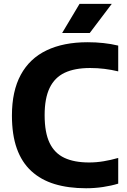

<svg xmlns="http://www.w3.org/2000/svg" viewBox="-20 -969 658 998"><path d="M427.5 9.5Q335.5 9.5 264 -12.2Q192.5 -34 142.8 -79.8Q93 -125.5 67.5 -197Q42 -268.5 42 -368.5Q42 -495.5 88 -580.2Q134 -665 222 -707.2Q310 -749.5 435.5 -749.5Q478 -749.5 517.5 -745.2Q557 -741 594.5 -732V-598Q559.5 -606.5 523.2 -611Q487 -615.5 448.5 -615.5Q368.5 -615.5 316.2 -590.8Q264 -566 238 -512Q212 -458 212 -370.5Q212 -280 237.8 -226.2Q263.5 -172.5 314.8 -148.5Q366 -124.5 443 -124.5Q481 -124.5 518.5 -130.8Q556 -137 594.5 -148V-14.5Q559 -3.5 515.8 3Q472.5 9.5 427.5 9.5ZM303 -797.5 393.5 -949H561L446.5 -797.5Z"/></svg>

Font: Encode Sans SC Condensed Thin
Style: Bold
Weight: 700
Version: Version 3.002